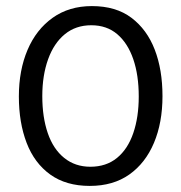

<svg xmlns="http://www.w3.org/2000/svg" viewBox="-20 -600 595 631"><path d="M436 -283Q436 -353 418 -405.5Q400 -458 365.5 -487.5Q331 -517 280 -517Q229 -517 193 -487.5Q157 -458 138 -405Q119 -352 119 -284Q119 -215 137 -162.5Q155 -110 191 -81Q227 -52 277 -52Q329 -52 364.5 -81Q400 -110 418 -162.5Q436 -215 436 -283ZM514 -284Q514 -197 486 -130.5Q458 -64 405 -26.5Q352 11 275 11Q197 11 145 -26.5Q93 -64 67.5 -130.5Q42 -197 42 -283Q42 -369 70.5 -436Q99 -503 153 -541.5Q207 -580 282 -580Q361 -580 412 -541.5Q463 -503 488.5 -437Q514 -371 514 -284Z"/></svg>

Font: Yaldevi ExtraLight
Style: Regular
Weight: 400
Version: Version 1.100